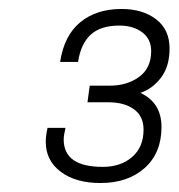

<svg xmlns="http://www.w3.org/2000/svg" viewBox="-20 -821 398 428"><path d="M358 -713Q358 -673 339 -648Q320 -623 293 -614Q340 -592 340 -538Q340 -480 302.5 -446.5Q265 -413 204 -413Q149 -413 115.5 -438Q82 -463 82 -505Q82 -519 86 -536H126Q122 -519 122 -510Q122 -449 209 -449Q249 -449 274.5 -471Q300 -493 300 -532Q300 -562 278.5 -577.5Q257 -593 222 -593H175L180 -630H224Q263 -630 290 -649.5Q317 -669 317 -707Q317 -734 297 -749Q277 -764 246 -764Q204 -764 182 -743.5Q160 -723 154 -683H114Q123 -742 159 -771.5Q195 -801 251 -801Q298 -801 328 -778Q358 -755 358 -713Z"/></svg>

Font: Chivo Thin Italic
Style: Regular
Weight: 100
Italic angle: -8.05°
Designer: Hector Gatti
Foundry: Omnibus-Type
Version: Version 1.007